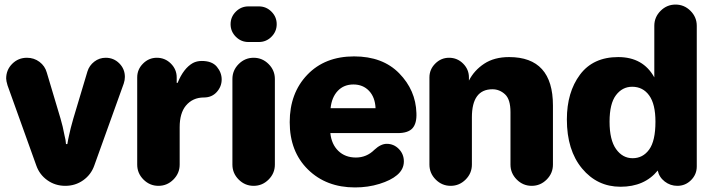

<svg xmlns="http://www.w3.org/2000/svg" viewBox="-20 -806 3124 841"><path d="M139 -81 13 -432Q7 -452 7 -462Q7 -500 33.5 -526.5Q60 -553 98 -553Q129 -553 153 -535Q177 -517 185 -488L245 -287Q255 -254 263 -211Q268 -193 269 -175H275Q279 -199 282 -211Q288 -241 301 -286L363 -493Q371 -519 393 -536Q415 -553 443 -553Q478 -553 502.5 -528.5Q527 -504 527 -469Q527 -455 522 -440L393 -81Q379 -41 344.5 -16.5Q310 8 266 8Q222 8 187.5 -16.5Q153 -41 139 -81Z M581 -85V-467Q581 -502 606.5 -527.5Q632 -553 667 -553Q703 -553 728.5 -527.5Q754 -502 754 -467V-443H758Q784 -507 825 -530Q842 -539 864 -539Q909 -539 930 -513.5Q951 -488 951 -458Q951 -427 929.5 -403Q908 -379 873 -379Q824 -379 794 -343Q767 -310 767 -249V-85Q767 -47 739.5 -19.5Q712 8 674 8Q636 8 608.5 -19.5Q581 -47 581 -85Z M1068 -622Q1036 -622 1013 -645Q990 -668 990 -700Q990 -732 1013 -755Q1036 -778 1068 -778H1114Q1146 -778 1169 -755Q1192 -732 1192 -700Q1192 -668 1169 -645Q1146 -622 1114 -622ZM998 -85V-460Q998 -498 1025.5 -525.5Q1053 -553 1091 -553Q1129 -553 1156.5 -525.5Q1184 -498 1184 -460V-85Q1184 -47 1156.5 -19.5Q1129 8 1091 8Q1053 8 1025.5 -19.5Q998 -47 998 -85Z M1535 15Q1409 15 1329 -63.5Q1249 -142 1249 -271Q1249 -398 1326 -478.5Q1403 -559 1531 -559Q1656 -559 1728.5 -485Q1801 -411 1804 -311Q1806 -266 1787 -244.5Q1768 -223 1722 -223H1427Q1432 -174 1462 -145Q1492 -116 1539 -116Q1586 -116 1620 -150Q1648 -176 1674 -176Q1705 -176 1727 -153.5Q1749 -131 1749 -99Q1749 -64 1719 -39Q1692 -16 1642 -0.5Q1592 15 1535 15ZM1428 -332H1625Q1623 -380 1596.5 -408Q1570 -436 1528 -436Q1486 -436 1459.5 -408Q1433 -380 1428 -332Z M1861 -85V-467Q1861 -502 1886.5 -527.5Q1912 -553 1947 -553Q1983 -553 2008.5 -527.5Q2034 -502 2034 -467V-453Q2057 -498 2101 -527Q2145 -556 2210 -556Q2402 -556 2402 -344V-85Q2402 -47 2374.5 -19.5Q2347 8 2309 8Q2271 8 2243.5 -19.5Q2216 -47 2216 -85V-315Q2216 -371 2192 -393Q2168 -415 2137 -415Q2047 -415 2047 -292V-85Q2047 -47 2019.5 -19.5Q1992 8 1954 8Q1916 8 1888.5 -19.5Q1861 -47 1861 -85Z M2698 12Q2596 12 2529.5 -68Q2463 -148 2463 -283Q2463 -402 2520.5 -479Q2578 -556 2688 -556Q2797 -556 2846 -467V-693Q2846 -731 2873.5 -758.5Q2901 -786 2939 -786Q2977 -786 3004.5 -758.5Q3032 -731 3032 -693V-77Q3032 -42 3007 -17Q2982 8 2947 8Q2916 8 2891.5 -11Q2867 -30 2861 -59Q2803 12 2698 12ZM2751 -113Q2796 -113 2823.5 -151Q2851 -189 2851 -273Q2851 -350 2823.5 -388Q2796 -426 2749 -426Q2706 -426 2678 -389Q2650 -352 2650 -273Q2650 -193 2678.5 -153Q2707 -113 2751 -113Z"/></svg>

Font: Jellee Roman
Style: Regular
Weight: 400
Designer: Alfredo Marco Pradil
Foundry: Alfredo Marco Pradil
Version: Version 1.016;PS 001.016;hotconv 1.0.88;makeotf.lib2.5.64775